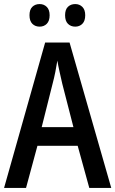

<svg xmlns="http://www.w3.org/2000/svg" viewBox="-20 -924 567 944"><path d="M419 0 362 -207H164L108 0H0L202 -715H322L527 0ZM286 -513Q280 -539 273 -570.5Q266 -602 262 -626Q258 -600 252 -570Q246 -540 239 -514L185 -299H341ZM125 -849Q125 -877 139 -890.5Q153 -904 175 -904Q196 -904 210 -890Q224 -876 224 -849Q224 -821 210 -807Q196 -793 175 -793Q153 -793 139 -807Q125 -821 125 -849ZM300 -849Q300 -877 314 -890.5Q328 -904 350 -904Q371 -904 385 -890Q399 -876 399 -849Q399 -821 385 -807Q371 -793 350 -793Q328 -793 314 -807Q300 -821 300 -849Z"/></svg>

Font: Noto Sans Myanmar Condensed Medium
Style: Regular
Weight: 500
Width: 3
Designer: Monotype Design Team
Foundry: Monotype Imaging Inc.
Version: Version 2.107; ttfautohint (v1.8.4.7-5d5b)